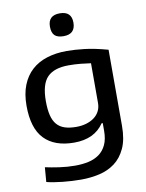

<svg xmlns="http://www.w3.org/2000/svg" viewBox="-105 -851 869 1143"><g transform="rotate(-10 330.0 -279.5)"><path d="M292 219Q237 219 180 213Q123 207 84 197L91 109Q127 117 175 124Q223 131 271 131Q314 131 351 123Q388 115 416 95Q444 75 460 41Q476 7 476 -44V-90H469Q412 -5 289 -5Q171 -5 109 -69.5Q47 -134 47 -270Q47 -342 68 -394.5Q89 -447 127 -481.5Q165 -516 219 -533Q273 -550 338 -550Q387 -550 446.5 -543Q506 -536 586 -514V-54Q586 28 561.5 81Q537 134 496 164.5Q455 195 402 207Q349 219 292 219ZM318 -95Q350 -95 377.5 -103Q405 -111 425.5 -126Q446 -141 457.5 -163Q469 -185 469 -213V-453Q443 -457 408 -460.5Q373 -464 335 -464Q248 -464 206.5 -422Q165 -380 165 -277Q165 -227 173.5 -192Q182 -157 200.5 -135.5Q219 -114 248 -104.5Q277 -95 318 -95ZM337 -640Q300 -640 283 -656.5Q266 -673 266 -710Q266 -778 337 -778Q408 -778 408 -710Q408 -640 337 -640Z"/></g></svg>

Font: Encode Sans Wide
Style: Medium
Weight: 500
Designer: Pablo Impallari, Andres Torresi
Foundry: Pablo Impallari, Andres Torresi
Version: Version 1.000; ttfautohint (v1.00) -l 8 -r 50 -G 200 -x 14 -